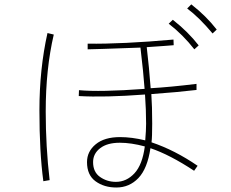

<svg xmlns="http://www.w3.org/2000/svg" viewBox="-20 -835 1040 863"><path d="M821.3 -796.9 839.8 -815.4Q907.2 -762.7 954.1 -702.1L935.5 -684.6Q876 -755.9 821.3 -796.9ZM738.3 -728.5 756.8 -746.1Q826.2 -691.4 873 -630.9L853.5 -613.3Q802.7 -678.7 738.3 -728.5ZM371.1 -106.4Q371.1 -154.3 410.2 -186.5Q449.2 -218.8 519.5 -218.8Q572.3 -218.8 632.8 -204.1Q636.7 -249 636.7 -279.3Q636.7 -341.8 631.8 -410.2Q450.2 -396.5 334 -403.3L335 -429.7Q429.7 -420.9 629.9 -435.5Q625 -505.9 611.3 -621.1Q397.5 -613.3 374 -613.3V-638.7Q530.3 -636.7 759.8 -657.2L760.7 -631.8Q737.3 -629.9 716.8 -628.4Q696.3 -627 674.8 -625.5Q653.3 -624 639.6 -623Q650.4 -530.3 657.2 -438.5Q743.2 -443.4 863.3 -458V-430.7Q782.2 -420.9 660.2 -412.1Q664.1 -357.4 664.1 -279.3Q664.1 -219.7 661.1 -195.3Q765.6 -160.2 868.2 -89.8L852.5 -67.4Q743.2 -139.6 656.2 -168.9Q642.6 -77.1 602.1 -34.7Q561.5 7.8 502.9 7.8Q448.2 7.8 409.7 -20Q371.1 -47.9 371.1 -106.4ZM157.2 -338.9Q157.2 -524.4 193.4 -686.5L221.7 -679.7Q185.5 -524.4 185.5 -334Q185.5 -175.8 203.1 -25.4L174.8 -20.5Q157.2 -150.4 157.2 -338.9ZM630.9 -176.8Q569.3 -193.4 518.6 -193.4Q461.9 -193.4 430.2 -168.9Q398.4 -144.5 398.4 -106.4Q398.4 -61.5 429.7 -39.6Q460.9 -17.6 501 -17.6Q548.8 -17.6 584.5 -56.2Q620.1 -94.7 630.9 -176.8Z"/></svg>

Font: Gothic A1 Thin
Style: Regular
Weight: 250
Designer: HanYang I&C Co.,Ltd.
Foundry: HanYang I&C Co.,Ltd.
Version: Version 2.50